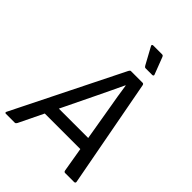

<svg xmlns="http://www.w3.org/2000/svg" viewBox="-269 -951 1060 1060"><g transform="rotate(45 260.5 -421.0)"><path d="M-21 0Q-26 0 -27.5 -2.5Q-29 -5 -27 -10L289 -645Q294 -655 300 -655H391Q399 -655 401 -645L520 -11Q521 -6 518.5 -3Q516 0 511 0H441Q433 0 431 -10L360 -430Q354 -465 347.5 -503Q341 -541 336 -578H334Q317 -541 299.5 -505Q282 -469 264 -431L60 -10Q58 -6 55 -3Q52 0 47 0ZM114 -153 146 -227H413L423 -153ZM347 -723Q342 -723 339 -726Q336 -729 334 -733L280 -832Q278 -836 280 -839Q282 -842 287 -842H356Q361 -842 363.5 -839.5Q366 -837 368 -832L406 -733Q408 -729 405.5 -726Q403 -723 398 -723Z"/></g></svg>

Font: Sofia Sans Hairline
Style: Italic
Weight: 1
Italic angle: -9°
Designer: Botio Nikoltchev, Ani Petrova
Foundry: lettersoup
Version: Version 4.102